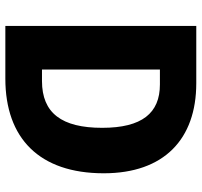

<svg xmlns="http://www.w3.org/2000/svg" viewBox="-38 -716 754 718"><g transform="rotate(90 339.0 -357.0)"><path d="M628 -368C628 -593 501 -714 291 -714H77V0H274C497 0 628 -127 628 -368ZM458 -362C458 -211 403 -137 283 -137H240V-578H296C403 -578 458 -511 458 -362Z"/></g></svg>

Font: Noto Sans Gujarati UI SemiCondensed ExtraBold
Style: Regular
Weight: 800
Width: 4
Designer: Jelle Bosma - Monotype Design Team, Universal Thirst
Foundry: Monotype Imaging Inc.
Version: Version 2.106